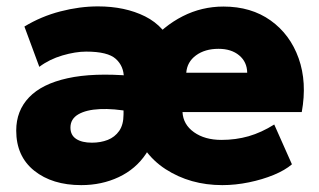

<svg xmlns="http://www.w3.org/2000/svg" viewBox="-20 -550 973 586"><path d="M228 15Q139.5 15 84.5 -29Q29.5 -73 29.5 -151.5Q29.5 -212 68.8 -253Q108 -294 186.2 -311.2Q264.5 -328.5 381 -318.5L380.5 -209Q326.5 -219 284.8 -217Q243 -215 219 -201Q195 -187 195 -160.5Q195 -137.5 212.5 -126Q230 -114.5 260.5 -114.5Q287 -114.5 308.8 -123Q330.5 -131.5 343.8 -150.5Q357 -169.5 357 -200.5L358 -312.5Q358 -348 333.5 -370.2Q309 -392.5 243 -392.5Q210.5 -392.5 170.5 -380.8Q130.5 -369 100 -346L54.5 -469Q105.5 -500 164.2 -515.2Q223 -530.5 279 -530.5Q361.5 -530.5 422.8 -500Q484 -469.5 512.5 -400L433 -415.5Q479.5 -471 537.8 -500.5Q596 -530 662 -530Q746.5 -530 806 -487.5Q865.5 -445 891.5 -372Q917.5 -299 901 -208H537Q539 -170 572 -146.5Q605 -123 656 -123Q699.5 -123 738.8 -134.2Q778 -145.5 817 -170L871 -48.5Q850 -30.5 815.5 -16.2Q781 -2 739.8 6.5Q698.5 15 658.5 15Q560.5 15 485.2 -33.8Q410 -82.5 381 -180L457.5 -195Q457 -127.5 425.8 -80.8Q394.5 -34 342.5 -9.5Q290.5 15 228 15ZM548.5 -328H734.5Q734 -361 710 -381Q686 -401 647 -401Q605.5 -401 578.2 -381Q551 -361 548.5 -328Z"/></svg>

Font: Geologica Thin Roman ExtraBold
Style: Regular
Weight: 800
Version: Version 1.010;gftools[0.9.28]